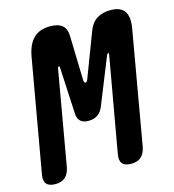

<svg xmlns="http://www.w3.org/2000/svg" viewBox="-138 -833 849 936"><g transform="rotate(-15 286.5 -365.0)"><path d="M484 -53Q477 -21 459 -5.5Q441 10 409.5 10Q378 10 365 -5.5Q352 -21 358 -53L443 -534Q444 -538 442 -539Q442 -540 440 -540Q436 -540 433 -534L338 -298Q328 -272 309 -259Q290 -246 263 -246Q236 -246 222 -259Q208 -272 207 -298L195 -534Q195 -540 191 -540Q187 -540 185 -534L101 -53Q94 -21 76 -5.5Q58 10 26.5 10Q-5 10 -18 -5.5Q-31 -21 -25 -53L75 -622Q86 -681 116 -710.5Q146 -740 200 -740Q242 -740 262 -722Q282 -704 282 -666L288 -445Q289 -430 296.5 -430Q304 -430 309 -445L393 -666Q407 -704 435.5 -722Q464 -740 504 -740Q555 -740 574.5 -711.5Q594 -683 584 -626Z"/></g></svg>

Font: Maple Mono
Style: Bold Italic
Weight: 700
Italic angle: -10°
Monospace: yes
Designer: subframe7536
Version: Version 7.000